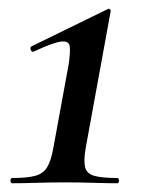

<svg xmlns="http://www.w3.org/2000/svg" viewBox="-20 -419 331 439"><path d="M8 0Q4 0 4 -6Q4 -12 8 -12Q42 -12 60.5 -17Q79 -22 88 -37Q97 -52 102 -81L137 -272Q141 -299 139.5 -312.5Q138 -326 120 -324Q102 -322 57 -301Q53 -299 50.5 -304.5Q48 -310 52 -313L226 -398Q228 -400 231 -398Q234 -396 233 -393L176 -81Q171 -52 174.5 -37Q178 -22 195.5 -17Q213 -12 248 -12Q252 -12 252 -6Q252 0 248 0Q224 0 193.5 -1Q163 -2 129 -2Q95 -2 64 -1Q33 0 8 0Z"/></svg>

Font: Cormorant Light SemiBold
Style: Italic
Weight: 600
Italic angle: -10°
Version: Version 4.000